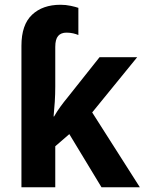

<svg xmlns="http://www.w3.org/2000/svg" viewBox="-20 -786 607 806"><path d="M234 -766Q256 -766 277 -761.5Q298 -757 309 -753V-639Q300 -643 287 -646Q274 -649 259 -649Q236 -649 224 -635Q212 -621 212 -589V-423Q212 -391 210 -359Q208 -327 205 -297H207Q219 -318 233.5 -338Q248 -358 263 -376L398 -546H556L367 -314L567 0H406L271 -223L212 -172V0H70V-594Q70 -682 114.5 -724Q159 -766 234 -766Z"/></svg>

Font: Noto Sans SemiCondensed
Style: Bold
Weight: 700
Width: 4
Designer: Monotype Design Team
Foundry: Monotype Imaging Inc.
Version: Version 2.013; ttfautohint (v1.8.4.7-5d5b)